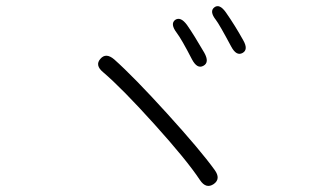

<svg xmlns="http://www.w3.org/2000/svg" viewBox="-20 -737 1040 627"><path d="M678 -136Q653 -119 633 -149Q590 -214 484 -331.5Q378 -449 317 -501Q289 -524 308 -545Q326 -566 353 -543Q417 -486 525.5 -366.5Q634 -247 681 -182Q702 -153 678 -136ZM644 -522Q624 -511 607 -543Q573 -609 557 -630Q535 -659 552 -672Q570 -684 591 -655Q614 -622 647 -565Q665 -533 644 -522ZM772 -564Q752 -553 735 -585Q696 -658 685 -672Q663 -700 680 -713Q697 -726 718 -696Q748 -653 774 -606Q792 -575 772 -564Z"/></svg>

Font: Resource Han Rounded KR Light
Style: Regular
Weight: 300
Designer: Cyano Hao (round all glyphs); Ryoko NISHIZUKA 西塚涼子 (kana, bopomofo & ideographs); Paul D. Hunt (Latin, Greek & Cyrillic)
Foundry: Cyano Hao
Version: 0.990